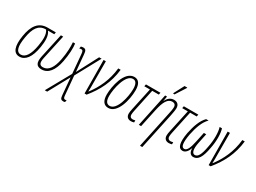

<svg xmlns="http://www.w3.org/2000/svg" viewBox="-53 -1581 3501 2629"><g transform="rotate(30 1697.5 -266.5)"><path d="M140 10C232 10 301 -76 329 -251C345 -347 347 -439 303 -495H402L408 -528H278C137 -528 66 -428 39 -256C11 -87 44 10 140 10ZM144 -24C69 -24 51 -108 77 -256C102 -408 155 -495 267 -495H273C316 -438 307 -345 292 -253C266 -101 215 -24 144 -24Z M489 10C593 10 664 -76 696 -241C719 -360 722 -464 713 -528H678C683 -461 683 -370 659 -245C633 -110 579 -25 493 -25C440 -25 422 -57 441 -144L524 -528H488L405 -145C383 -40 408 10 489 10Z M673 234H711L891 -96L915 177C919 226 934 240 967 240C979 240 985 238 994 235L1001 202C995 205 988 207 980 207C958 207 951 193 948 160L921 -143L1131 -529H1092L917 -195L893 -460C888 -514 879 -537 838 -537C824 -537 809 -534 802 -531L795 -497C801 -500 812 -503 824 -503C851 -503 856 -486 860 -442L886 -148Z M1167 0H1199C1324 -152 1410 -318 1433 -528H1395C1374 -329 1297 -177 1202 -51H1198C1201 -87 1200 -141 1200 -164L1199 -528H1163Z M1545 10C1687 10 1751 -231 1751 -387C1751 -490 1712 -538 1647 -538C1490 -538 1437 -264 1437 -140C1437 -36 1479 10 1545 10ZM1548 -24C1500 -24 1475 -62 1475 -140C1475 -249 1526 -505 1643 -505C1690 -505 1714 -465 1714 -387C1714 -258 1660 -24 1548 -24Z M1905 12C1924 12 1940 8 1953 4V-29C1942 -26 1929 -22 1913 -22C1884 -22 1866 -38 1866 -70C1866 -90 1870 -108 1875 -136L1951 -495H2055L2062 -528H1833L1826 -495H1915L1839 -142C1831 -107 1828 -83 1828 -65C1828 -14 1859 12 1905 12Z M2218 -605H2240L2343 -765L2345 -773H2302L2220 -617ZM2304 -338 2182 240H2218L2340 -332C2348 -372 2358 -423 2358 -453C2358 -510 2324 -538 2274 -538C2222 -538 2179 -506 2155 -451H2153L2166 -528H2136L2025 0H2061L2122 -287C2153 -431 2194 -504 2266 -504C2300 -504 2321 -485 2321 -448C2321 -416 2312 -375 2304 -338Z M2504 12C2523 12 2539 8 2552 4V-29C2541 -26 2528 -22 2512 -22C2483 -22 2465 -38 2465 -70C2465 -90 2469 -108 2474 -136L2550 -495H2654L2661 -528H2432L2425 -495H2514L2438 -142C2430 -107 2427 -83 2427 -65C2427 -14 2458 12 2504 12Z M2720 10C2764 10 2798 -32 2817 -87H2819C2816 -31 2843 10 2888 10C2965 10 3008 -63 3035 -216C3061 -341 3057 -462 3035 -528H2998C3020 -462 3023 -335 2998 -217C2973 -79 2943 -25 2894 -25C2851 -25 2833 -82 2857 -197L2889 -349H2852L2820 -197C2797 -87 2771 -25 2727 -25C2678 -25 2669 -94 2694 -233C2719 -355 2756 -462 2823 -528H2784C2719 -463 2683 -359 2657 -234C2627 -67 2651 10 2720 10Z M3129 0H3161C3286 -152 3372 -318 3395 -528H3357C3336 -329 3259 -177 3164 -51H3160C3163 -87 3162 -141 3162 -164L3161 -528H3125Z"/></g></svg>

Font: Noto Sans ExtraCondensed ExtraLight
Style: Italic
Weight: 200
Width: 2
Italic angle: -12°
Designer: Monotype Design Team
Foundry: Monotype Imaging Inc.
Version: Version 2.013